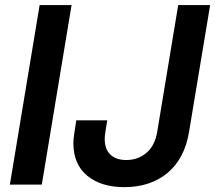

<svg xmlns="http://www.w3.org/2000/svg" viewBox="-20 -748 872 778"><path d="M270 -727.5 149.4 0H20L140.6 -727.5ZM483.4 10.3Q389.6 10.3 333.5 -35.9Q277.3 -82 277.3 -168.9Q277.3 -176.3 278.3 -185.8Q279.3 -195.3 281.7 -212.6Q284.2 -230 289.1 -260.3H414.6Q410.2 -232.4 407.7 -218Q405.3 -203.6 404.8 -197Q404.3 -190.4 404.3 -185.5Q404.3 -143.6 427.2 -121.6Q450.2 -99.6 491.7 -99.6Q539.6 -99.6 573.7 -128.9Q607.9 -158.2 617.2 -214.8L702.1 -727.5H831.5L746.1 -213.9Q728.5 -106 659.4 -47.9Q590.3 10.3 483.4 10.3Z"/></svg>

Font: Inter 28pt SemiBold
Style: Italic
Weight: 600
Italic angle: -9.3988°
Designer: Rasmus Andersson
Foundry: rsms
Version: Version 4.001;git-66647c0bb